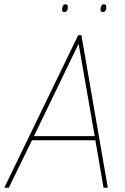

<svg xmlns="http://www.w3.org/2000/svg" viewBox="-46 -874 584 894"><path d="M-26 0 318 -710H333L456 0H436L398 -221H103L-5 0ZM112 -240H395L320 -670ZM433 -818Q422 -818 422 -828Q422 -839 426 -846.5Q430 -854 438 -854Q449 -854 449 -842Q449 -818 433 -818ZM254 -818Q243 -818 243 -828Q243 -838 246.5 -846Q250 -854 259 -854Q270 -854 270 -842Q270 -818 254 -818Z"/></svg>

Font: Georama Thin
Style: Italic
Weight: 100
Italic angle: -9°
Designer: Jean-Baptiste Levee
Foundry: Production Type
Version: Version 1.000